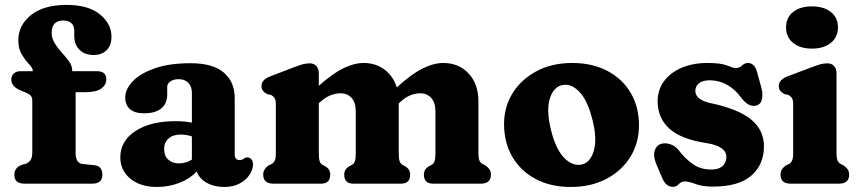

<svg xmlns="http://www.w3.org/2000/svg" viewBox="-20 -748 3502 782"><path d="M288 -126Q288 -82.5 316.5 -80L365.5 -75Q382.5 -73 389.8 -62.5Q397 -52 397 -37Q397 0 356 0H79.5Q38.5 0 38.5 -36Q38.5 -66 70 -77L83.5 -80.5Q96 -84.5 103.8 -95.2Q111.5 -106 111.5 -127.5V-338Q111.5 -351 105.2 -358.2Q99 -365.5 80.5 -373L67.5 -378Q26 -394.5 26 -424Q26 -439 36.2 -448.5Q46.5 -458 63.5 -458H113.5V-460.5Q113.5 -470.5 98.8 -486Q84 -501.5 69.2 -525.2Q54.5 -549 54.5 -583.5Q54.5 -645 106 -686.5Q157.5 -728 251 -728Q340 -728 387 -689.5Q434 -651 434 -599Q434 -562.5 413.8 -543.2Q393.5 -524 361.5 -524Q325.5 -524 304 -545Q282.5 -566 282.5 -602V-622.5Q282.5 -643.5 270.5 -654Q258.5 -664.5 238 -664.5Q190.5 -664.5 190.5 -614.5Q190.5 -591.5 203 -571.5Q215.5 -551.5 232.2 -533.2Q249 -515 261.5 -497.5Q274 -480 274 -461.5V-458H374.5Q413 -458 413 -425.5Q413 -402.5 392.8 -387.5Q372.5 -372.5 326 -372.5H288Z M470 -107Q470 -174 531.5 -214.2Q593 -254.5 695 -254.5Q732 -254.5 761.5 -248.5V-370.5Q761.5 -396 747 -410.8Q732.5 -425.5 707.5 -425.5Q687 -425.5 674 -416.5Q661 -407.5 661 -394V-362Q661 -326 636.5 -306.2Q612 -286.5 567 -286.5Q528 -286.5 509 -303.8Q490 -321 490 -351Q490 -384 519.8 -416Q549.5 -448 608.8 -469.2Q668 -490.5 756.5 -490.5Q847.5 -490.5 891.8 -452.2Q936 -414 936 -348.5V-117Q936 -108.5 940.8 -102.2Q945.5 -96 956 -96Q962.5 -96 966.2 -97.8Q970 -99.5 973 -101.5Q976 -103.5 978.8 -105.2Q981.5 -107 986 -107Q997.5 -107 1004 -99Q1010.5 -91 1010.5 -79Q1010.5 -57 996.2 -35.8Q982 -14.5 955.8 -0.5Q929.5 13.5 894 13.5Q852.5 13.5 822 -3.5Q791.5 -20.5 781.5 -49.5Q753 -19.5 709.8 -3Q666.5 13.5 619 13.5Q552 13.5 511 -20.2Q470 -54 470 -107ZM648.5 -141.5Q648.5 -113.5 665.2 -98Q682 -82.5 708.5 -82.5Q737.5 -82.5 761.5 -98V-192.5Q740 -200 715.5 -200Q685 -200 666.8 -184Q648.5 -168 648.5 -141.5Z M1278.5 -450V-398.5Q1334.5 -448.5 1378.5 -470Q1422.5 -491.5 1461 -491.5Q1510.5 -491.5 1546.2 -464.5Q1582 -437.5 1596 -392Q1654.5 -445.5 1700.2 -468.5Q1746 -491.5 1785 -491.5Q1849 -491.5 1888.8 -448.5Q1928.5 -405.5 1928.5 -336.5V-126Q1928.5 -103 1932.8 -93.8Q1937 -84.5 1945.5 -80L1956 -75Q1967.5 -67 1973.5 -58.5Q1979.5 -50 1979.5 -37Q1979.5 0 1938.5 0H1743.5Q1706.5 0 1706.5 -37Q1706.5 -58 1725.5 -70L1737 -76Q1746 -80.5 1749.8 -90.5Q1753.5 -100.5 1753.5 -126V-293.5Q1753.5 -330 1736.5 -349Q1719.5 -368 1691 -368Q1671.5 -368 1651 -359.8Q1630.5 -351.5 1608.5 -331L1604 -327V-126Q1604 -100.5 1607.8 -90.8Q1611.5 -81 1620 -76L1631.5 -70Q1650.5 -58 1650.5 -37Q1650.5 0 1613.5 0H1419Q1382 0 1382 -37Q1382 -58 1401 -70L1412.5 -76Q1421.5 -80.5 1425.2 -90.5Q1429 -100.5 1429 -126V-293.5Q1429 -330 1412.2 -349Q1395.5 -368 1366.5 -368Q1347 -368 1326.5 -360Q1306 -352 1284 -332.5L1278.5 -328V-126Q1278.5 -100.5 1282.2 -90.5Q1286 -80.5 1294.5 -76L1306 -70Q1325 -58 1325 -37Q1325 0 1288 0H1093Q1052 0 1052 -37Q1052 -60 1075.5 -75L1086.5 -80Q1094.5 -84.5 1099 -93.8Q1103.5 -103 1103.5 -126V-321.5Q1103.5 -342 1098 -349.5Q1092.5 -357 1083.5 -361.5L1068.5 -364.5Q1058 -370 1051.5 -377.5Q1045 -385 1045 -397.5Q1045 -423.5 1080.5 -437L1174.5 -473Q1196.5 -481.5 1211.2 -485.8Q1226 -490 1242 -490Q1258.5 -490 1268.5 -479Q1278.5 -468 1278.5 -450Z M2311 -491.5Q2392.5 -491.5 2453.8 -459.2Q2515 -427 2548.8 -369.8Q2582.5 -312.5 2582.5 -237.5Q2582.5 -166 2547.5 -109.2Q2512.5 -52.5 2449.8 -19.5Q2387 13.5 2304.5 13.5Q2223 13.5 2162 -18.8Q2101 -51 2067 -108.8Q2033 -166.5 2033 -243Q2033 -312.5 2068 -368.8Q2103 -425 2165.5 -458.2Q2228 -491.5 2311 -491.5ZM2349.5 -78Q2384.5 -86 2398.5 -134.2Q2412.5 -182.5 2393.5 -258Q2374 -338.5 2339.5 -374.2Q2305 -410 2268.5 -401Q2234.5 -393.5 2219.5 -347Q2204.5 -300.5 2223.5 -221Q2243 -140.5 2277.8 -105.2Q2312.5 -70 2349.5 -78Z M2871 -421Q2841 -421 2826.5 -408.5Q2812 -396 2812 -378.5Q2812 -359.5 2828.2 -347Q2844.5 -334.5 2872 -328.5Q2986.5 -304.5 3039 -261.5Q3091.5 -218.5 3091.5 -152Q3091.5 -77.5 3040.2 -32.8Q2989 12 2883 12Q2841 12 2813.2 1.5Q2785.5 -9 2769.5 -9Q2754 -9 2744.8 2Q2735.5 13 2720.5 13Q2706.5 13 2695.2 3.8Q2684 -5.5 2675.5 -26.5L2651.5 -83.5Q2640 -113.5 2646.5 -134.2Q2653 -155 2670.5 -161.5Q2688.5 -167.5 2709.2 -160.8Q2730 -154 2744.5 -136Q2770 -102 2801.8 -79.8Q2833.5 -57.5 2876 -57.5Q2908 -57.5 2923.2 -72Q2938.5 -86.5 2938.5 -108.5Q2938.5 -152 2859 -165Q2755.5 -180 2707 -223.5Q2658.5 -267 2658.5 -335.5Q2658.5 -382 2684.2 -417Q2710 -452 2755.8 -471.8Q2801.5 -491.5 2861.5 -491.5Q2916.5 -491.5 2942.2 -481Q2968 -470.5 2976 -470.5Q2991 -470.5 3002 -481Q3013 -491.5 3027 -491.5Q3038.5 -491.5 3048.2 -483Q3058 -474.5 3063.5 -454.5L3081.5 -389Q3087.5 -365 3083.5 -344.2Q3079.5 -323.5 3060 -318Q3029 -310 2998 -351Q2974.5 -384 2941.5 -402.5Q2908.5 -421 2871 -421Z M3287 -550Q3238.5 -550 3210 -573.5Q3181.5 -597 3181.5 -637Q3181.5 -676 3210 -699Q3238.5 -722 3287 -722Q3335.5 -722 3364.2 -699Q3393 -676 3393 -637Q3393 -597 3364.2 -573.5Q3335.5 -550 3287 -550ZM3387 -450V-126Q3387 -103 3391.5 -93.8Q3396 -84.5 3404 -80L3414.5 -75Q3438.5 -60 3438.5 -37Q3438.5 0 3397.5 0H3200Q3159 0 3159 -37Q3159 -60 3182.5 -75L3193.5 -80Q3201.5 -84.5 3206 -93.8Q3210.5 -103 3210.5 -126V-321.5Q3210.5 -342 3205 -349.5Q3199.5 -357 3190.5 -361.5L3175.5 -364.5Q3165 -370 3158.5 -377.5Q3152 -385 3152 -397.5Q3152 -423.5 3187.5 -437L3283 -473Q3305 -481.5 3319.8 -485.8Q3334.5 -490 3350.5 -490Q3367.5 -490 3377.2 -479Q3387 -468 3387 -450Z"/></svg>

Font: Fraunces 9pt S100
Style: Bold
Weight: 700
Version: Version 1.000; ttfautohint (v1.8.3)